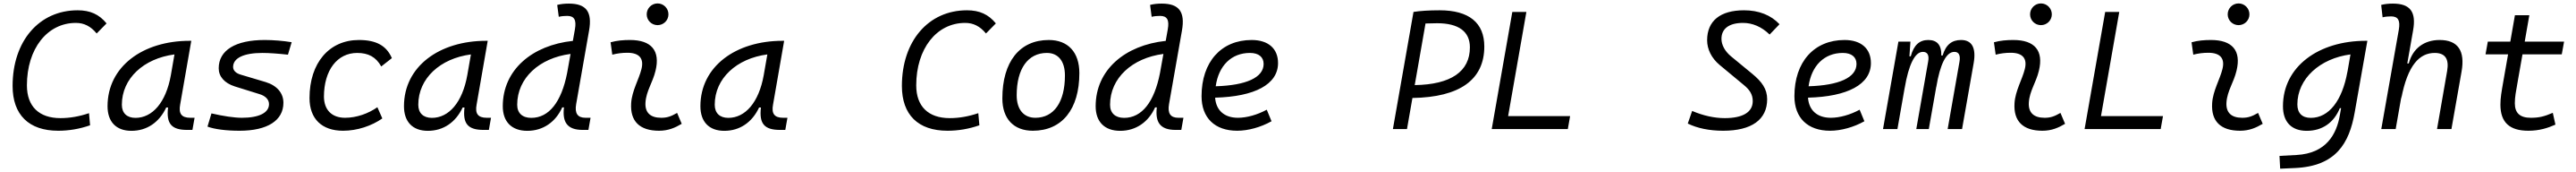

<svg xmlns="http://www.w3.org/2000/svg" viewBox="-20 -764 15274 1018"><path d="M325.2 9.8C388.2 9.8 451.2 -0.5 514.2 -22.5L507.8 -94.2C450.2 -74.7 394 -64.9 338.4 -64.9C211.4 -64.9 139.6 -134.3 139.6 -258.8C139.6 -475.1 259.8 -628.4 429.7 -628.4C478.5 -628.4 517.6 -608.9 553.2 -565.9L611.8 -625.5C567.9 -679.2 514.6 -703.1 440.4 -703.1C211.4 -703.1 54.7 -520.5 54.7 -255.4C54.7 -84.5 150.9 9.8 325.2 9.8Z M759.3 10.3C851.1 10.3 924.3 -39.6 965.8 -127.9H976.6C965.3 -32.2 996.1 4.9 1090.3 4.9H1121.1L1133.8 -66.9H1108.9C1055.2 -66.9 1038.6 -92.3 1048.3 -145L1114.3 -522.5H1105C826.7 -522.5 617.7 -370.1 617.7 -135.3C617.7 -43 668.9 10.3 759.3 10.3ZM783.2 -66.4C732.4 -66.4 702.6 -94.7 702.6 -144C702.6 -299.8 832 -418 1014.6 -441.9L993.2 -319.3C964.4 -157.7 883.8 -66.4 783.2 -66.4Z M1400.4 9.8C1565.9 9.8 1660.6 -50.8 1660.6 -155.8C1660.6 -212.9 1622.6 -257.8 1555.2 -278.3L1408.7 -321.8C1378.9 -330.1 1362.3 -346.7 1362.3 -367.7C1362.3 -420.4 1425.3 -450.7 1536.1 -450.7C1574.7 -450.7 1629.9 -446.8 1687.5 -440.4L1709.5 -514.2C1659.2 -522.5 1600.6 -527.3 1549.3 -527.3C1376 -527.3 1276.9 -466.3 1276.9 -359.9C1276.9 -311 1311 -272 1372.6 -252.4L1518.6 -207C1554.7 -196.3 1575.2 -174.3 1575.2 -147.9C1575.2 -96.7 1516.6 -66.9 1414.1 -66.9C1369.1 -66.9 1303.7 -76.7 1233.9 -92.8L1210.4 -14.6C1252.4 1 1321.3 9.8 1400.4 9.8Z M2026.4 -66.9C1947.8 -66.9 1901.4 -113.3 1900.9 -192.4C1901.4 -348.1 1979.5 -450.7 2098.1 -450.7C2164.1 -450.7 2209.5 -426.8 2240.7 -370.6L2303.7 -419.9C2272 -493.7 2210.9 -527.3 2108.4 -527.3C1931.6 -527.3 1815.4 -391.1 1815.4 -183.6C1815.4 -61 1888.2 9.8 2014.2 9.8C2099.1 9.8 2183.6 -19 2247.1 -63L2217.8 -129.4C2164.1 -91.8 2094.2 -66.9 2026.4 -66.9Z M2517.1 10.3C2608.9 10.3 2682.1 -39.6 2723.6 -127.9H2734.4C2723.1 -32.2 2753.9 4.9 2848.1 4.9H2878.9L2891.6 -66.9H2866.7C2813 -66.9 2796.4 -92.3 2806.2 -145L2872.1 -522.5H2862.8C2584.5 -522.5 2375.5 -370.1 2375.5 -135.3C2375.5 -43 2426.8 10.3 2517.1 10.3ZM2541 -66.4C2490.2 -66.4 2460.4 -94.7 2460.4 -144C2460.4 -299.8 2589.8 -418 2772.5 -441.9L2751 -319.3C2722.2 -157.7 2641.6 -66.4 2541 -66.4Z M3106.9 10.3C3200.7 10.3 3274.9 -42 3314 -128.4H3324.2C3314 -40.5 3343.3 4.9 3436 4.9H3469.2L3481.9 -66.9H3452.1C3404.3 -66.9 3387.2 -93.8 3396.5 -147.5L3473.1 -583C3492.7 -693.4 3457 -742.7 3353.5 -742.7C3330.1 -742.7 3306.6 -740.7 3284.2 -734.9L3293.5 -664.6C3310.1 -668.5 3326.7 -669.9 3343.3 -669.9C3385.7 -669.9 3398.9 -645.5 3389.2 -590.8L3377 -522C3135.7 -496.6 2961.4 -350.6 2961.4 -135.3C2961.4 -43 3014.2 10.3 3106.9 10.3ZM3342.8 -331.1C3309.1 -160.2 3235.4 -66.4 3130.4 -66.4C3077.6 -66.4 3046.9 -94.7 3046.9 -144C3046.9 -301.8 3178.2 -420.9 3363.3 -444.8Z M3995.1 -95.7C3958.5 -74.7 3936 -66.9 3900.9 -66.9C3835.9 -66.9 3803.7 -98.1 3807.6 -157.7C3812 -225.6 3850.6 -275.4 3867.2 -345.2C3896.5 -464.4 3842.3 -527.3 3715.8 -527.3C3677.2 -527.3 3638.7 -524.4 3600.6 -513.7L3610.8 -440.4C3640.6 -448.2 3670.4 -451.7 3700.2 -451.7C3770.5 -451.7 3799.8 -418.5 3783.7 -355C3768.6 -293.9 3727.1 -226.1 3722.7 -153.3C3715.8 -46.4 3772.9 9.8 3888.2 9.8C3943.4 9.8 3983.9 -8.3 4022.5 -31.2ZM3879.4 -615.2C3915 -615.2 3943.8 -643.6 3943.8 -679.2C3943.8 -714.8 3915 -743.7 3879.4 -743.7C3843.8 -743.7 3814.9 -714.8 3814.9 -679.2C3814.9 -643.6 3843.8 -615.2 3879.4 -615.2Z M4274.9 10.3C4366.7 10.3 4439.9 -39.6 4481.4 -127.9H4492.2C4481 -32.2 4511.7 4.9 4606 4.9H4636.7L4649.4 -66.9H4624.5C4570.8 -66.9 4554.2 -92.3 4564 -145L4629.9 -522.5H4620.6C4342.3 -522.5 4133.3 -370.1 4133.3 -135.3C4133.3 -43 4184.6 10.3 4274.9 10.3ZM4298.8 -66.4C4248 -66.4 4218.3 -94.7 4218.3 -144C4218.3 -299.8 4347.7 -418 4530.3 -441.9L4508.8 -319.3C4480 -157.7 4399.4 -66.4 4298.8 -66.4Z M5598.6 9.8C5661.6 9.8 5724.6 -0.5 5787.6 -22.5L5781.2 -94.2C5723.6 -74.7 5667.5 -64.9 5611.8 -64.9C5484.9 -64.9 5413.1 -134.3 5413.1 -258.8C5413.1 -475.1 5533.2 -628.4 5703.1 -628.4C5752 -628.4 5791 -608.9 5826.7 -565.9L5885.3 -625.5C5841.3 -679.2 5788.1 -703.1 5713.9 -703.1C5484.9 -703.1 5328.1 -520.5 5328.1 -255.4C5328.1 -84.5 5424.3 9.8 5598.6 9.8Z M6104.5 9.8C6277.8 9.8 6380.4 -117.2 6380.4 -331.5C6380.4 -455.1 6313 -527.3 6199.2 -527.3C6026.4 -527.3 5923.8 -398.4 5923.8 -181.2C5923.8 -61 5991.2 9.8 6104.5 9.8ZM6119.6 -66.9C6050.3 -66.9 6008.8 -116.2 6008.8 -200.2C6008.8 -357.4 6075.7 -450.7 6188 -450.7C6255.9 -450.7 6294.9 -400.9 6294.9 -317.4C6294.9 -159.7 6229.5 -66.9 6119.6 -66.9Z M6622.6 10.3C6716.3 10.3 6790.5 -42 6829.6 -128.4H6839.8C6829.6 -40.5 6858.9 4.9 6951.7 4.9H6984.9L6997.6 -66.9H6967.8C6919.9 -66.9 6902.8 -93.8 6912.1 -147.5L6988.8 -583C7008.3 -693.4 6972.7 -742.7 6869.1 -742.7C6845.7 -742.7 6822.3 -740.7 6799.8 -734.9L6809.1 -664.6C6825.7 -668.5 6842.3 -669.9 6858.9 -669.9C6901.4 -669.9 6914.6 -645.5 6904.8 -590.8L6892.6 -522C6651.4 -496.6 6477.1 -350.6 6477.1 -135.3C6477.1 -43 6529.8 10.3 6622.6 10.3ZM6858.4 -331.1C6824.7 -160.2 6751 -66.4 6646 -66.4C6593.3 -66.4 6562.5 -94.7 6562.5 -144C6562.5 -301.8 6693.8 -420.9 6878.9 -444.8Z M7320.8 -66.9C7240.2 -66.9 7190.9 -110.8 7185.5 -186C7420.4 -191.9 7558.6 -264.6 7558.6 -390.6C7558.6 -476.6 7500.5 -527.3 7402.3 -527.3C7221.7 -527.3 7105 -397.5 7105 -194.8C7105 -66.4 7183.6 9.8 7316.4 9.8C7381.8 9.8 7457 -11.2 7520 -46.4L7491.7 -114.7C7436 -84.5 7373 -66.9 7320.8 -66.9ZM7189 -253.4C7206.1 -375.5 7282.2 -450.7 7392.1 -450.7C7443.8 -450.7 7473.1 -426.3 7473.1 -385.7C7473.1 -305.2 7370.1 -258.8 7189 -253.4Z M8239.7 0H8323.2L8355.5 -184.1C8636.2 -188.5 8781.7 -292 8781.7 -488.8C8781.7 -629.4 8690.9 -703.1 8516.6 -703.1C8454.1 -703.1 8400.9 -699.7 8361.8 -693.4ZM8369.1 -260.3 8433.1 -625C8454.6 -626 8477.5 -626.5 8502 -626.5C8629.9 -626.5 8696.3 -577.1 8696.3 -483.9C8696.3 -340.8 8584.5 -263.7 8369.1 -260.3Z M8825.7 0H9276.9L9290.5 -76.7H8922.9L9031.2 -693.4H8947.8Z M10198.2 9.8C10366.7 9.8 10459 -55.7 10459 -176.8C10459 -237.3 10427.7 -280.3 10370.1 -327.6L10245.1 -430.2C10208.5 -460.4 10188 -498 10188 -534.2C10188 -595.2 10234.4 -628.4 10315.9 -628.4C10371.1 -628.4 10425.3 -606.4 10473.6 -559.6L10532.2 -620.6C10481.4 -674.8 10409.2 -703.1 10321.8 -703.1C10181.2 -703.1 10103 -640.6 10103 -525.9C10103 -472.7 10128.9 -419.9 10176.8 -379.9L10320.8 -260.7C10355 -232.9 10373.5 -205.1 10373.5 -165.5C10373.5 -100.1 10314.5 -64.9 10207.5 -64.9C10146.5 -64.9 10080.6 -79.1 10014.2 -107.4L9988.3 -32.7C10044.9 -4.9 10116.7 9.8 10198.2 9.8Z M10836.4 -66.9C10755.9 -66.9 10706.5 -110.8 10701.2 -186C10936 -191.9 11074.2 -264.6 11074.2 -390.6C11074.2 -476.6 11016.1 -527.3 10918 -527.3C10737.3 -527.3 10620.6 -397.5 10620.6 -194.8C10620.6 -66.4 10699.2 9.8 10832 9.8C10897.5 9.8 10972.7 -11.2 11035.6 -46.4L11007.3 -114.7C10951.7 -84.5 10888.7 -66.9 10836.4 -66.9ZM10704.6 -253.4C10721.7 -375.5 10797.9 -450.7 10907.7 -450.7C10959.5 -450.7 10988.8 -426.3 10988.8 -385.7C10988.8 -305.2 10885.7 -258.8 10704.6 -253.4Z M11308.6 -517.6H11237.3L11146 0H11231.4L11274.4 -243.7V-242.7C11297.9 -380.9 11335 -457 11382.3 -457C11409.7 -457 11420.9 -437.5 11413.6 -399.4L11343.3 0H11417.5L11461.9 -251V-249C11484.4 -383.3 11520 -457 11569.3 -457C11595.7 -457 11606 -436.5 11599.6 -399.4L11529.3 0H11614.7L11683.6 -390.6C11699.2 -480.5 11673.3 -527.3 11608.9 -527.3C11554.7 -527.3 11518.6 -500 11499.5 -435.5H11491.7C11493.2 -498 11466.3 -527.3 11414.1 -527.3C11362.8 -527.3 11328.6 -498 11310.5 -430.7H11302.7Z M12198.2 -95.7C12161.6 -74.7 12139.2 -66.9 12104 -66.9C12039.1 -66.9 12006.8 -98.1 12010.7 -157.7C12015.1 -225.6 12053.7 -275.4 12070.3 -345.2C12099.6 -464.4 12045.4 -527.3 11918.9 -527.3C11880.4 -527.3 11841.8 -524.4 11803.7 -513.7L11814 -440.4C11843.8 -448.2 11873.5 -451.7 11903.3 -451.7C11973.6 -451.7 12002.9 -418.5 11986.8 -355C11971.7 -293.9 11930.2 -226.1 11925.8 -153.3C11918.9 -46.4 11976.1 9.8 12091.3 9.8C12146.5 9.8 12187 -8.3 12225.6 -31.2ZM12082.5 -615.2C12118.2 -615.2 12147 -643.6 12147 -679.2C12147 -714.8 12118.2 -743.7 12082.5 -743.7C12046.9 -743.7 12018.1 -714.8 12018.1 -679.2C12018.1 -643.6 12046.9 -615.2 12082.5 -615.2Z M12341.3 0H12792.5L12806.2 -76.7H12438.5L12546.9 -693.4H12463.4Z M13370.1 -95.7C13333.5 -74.7 13311 -66.9 13275.9 -66.9C13210.9 -66.9 13178.7 -98.1 13182.6 -157.7C13187 -225.6 13225.6 -275.4 13242.2 -345.2C13271.5 -464.4 13217.3 -527.3 13090.8 -527.3C13052.2 -527.3 13013.7 -524.4 12975.6 -513.7L12985.8 -440.4C13015.6 -448.2 13045.4 -451.7 13075.2 -451.7C13145.5 -451.7 13174.8 -418.5 13158.7 -355C13143.6 -293.9 13102.1 -226.1 13097.7 -153.3C13090.8 -46.4 13147.9 9.8 13263.2 9.8C13318.4 9.8 13358.9 -8.3 13397.5 -31.2ZM13254.4 -615.2C13290 -615.2 13318.8 -643.6 13318.8 -679.2C13318.8 -714.8 13290 -743.7 13254.4 -743.7C13218.8 -743.7 13189.9 -714.8 13189.9 -679.2C13189.9 -643.6 13218.8 -615.2 13254.4 -615.2Z M13501 234.4 13588.9 230.5C13831.1 219.7 13910.6 85 13942.9 -98.1L14018.1 -522.5H14008.8C13729 -522.5 13517.6 -370.1 13517.6 -135.3C13517.6 -42 13567.9 10.3 13658.7 10.3C13751 10.3 13819.8 -38.1 13855 -124H13862.3L13855 -82.5C13835.4 31.7 13773.4 143.6 13598.6 153.3L13497.1 158.7ZM13918 -441.9 13900.9 -343.8 13899.4 -336.9C13868.7 -169.4 13791 -66.4 13682.6 -66.4C13631.3 -66.4 13603 -94.7 13603 -146C13603 -298.8 13737.8 -418.5 13918 -441.9Z M14431.2 0H14516.6L14576.7 -340.3C14598.6 -463.4 14555.2 -527.3 14446.8 -527.3C14354.5 -527.3 14287.1 -477.1 14263.7 -388.7H14254.9L14289.1 -583C14309.1 -693.4 14272.9 -742.7 14169.4 -742.7C14146 -742.7 14122.6 -740.7 14100.1 -734.9L14108.4 -661.6C14125 -665.5 14142.1 -667 14158.7 -667C14201.2 -667 14213.9 -642.6 14204.6 -587.9L14100.6 0H14186L14220.7 -196.8L14218.8 -179.2C14257.3 -381.8 14329.1 -450.7 14417.5 -450.7C14480 -450.7 14503.4 -414.6 14491.2 -344.2Z M14972.7 9.8C15038.6 9.8 15087.9 -6.3 15133.3 -26.4L15117.7 -96.2C15066.4 -74.2 15035.6 -66.9 14986.8 -66.9C14922.9 -66.9 14892.6 -95.2 14892.6 -152.8C14892.6 -191.4 14898.9 -219.7 14910.6 -287.1L14938 -442.4H15170.9L15184.6 -517.6H14951.2L14978.5 -673.8H14893.1L14865.7 -517.6H14732.4L14718.8 -442.4H14852.5L14825.2 -287.1C14813 -217.3 14807.1 -186 14807.1 -144.5C14807.1 -40.5 14860.4 9.8 14972.7 9.8Z"/></svg>

Font: Cascadia Code PL SemiLight
Style: Italic
Weight: 350
Italic angle: -10°
Monospace: yes
Designer: Aaron Bell
Foundry: Saja Typeworks
Version: Version 2404.023